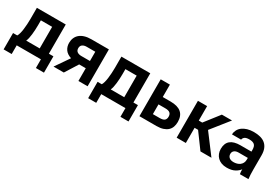

<svg xmlns="http://www.w3.org/2000/svg" viewBox="41 -1403 3432 2390"><g transform="rotate(30 1757.5 -208.5)"><path d="M20 -110H80Q90 -125 98 -153.5Q106 -182 110.5 -217.5Q115 -253 117.5 -292.5Q120 -332 120 -370V-530H535V-110H600V125H484V0H136V125H20ZM403 -110V-420H241V-350Q241 -315 239 -281Q237 -247 233.5 -215.5Q230 -184 224 -157Q218 -130 209 -110Z M802 -199Q741 -219 713 -259Q685 -299 685 -353Q685 -392 698.5 -424.5Q712 -457 739 -480.5Q766 -504 807.5 -517Q849 -530 905 -530H1155V0H1023V-183H928L813 0H665ZM817 -353Q817 -319 839.5 -303Q862 -287 900 -287H1023V-420H900Q862 -420 839.5 -403.5Q817 -387 817 -353Z M1235 -110H1295Q1305 -125 1313 -153.5Q1321 -182 1325.5 -217.5Q1330 -253 1332.5 -292.5Q1335 -332 1335 -370V-530H1750V-110H1815V125H1699V0H1351V125H1235ZM1618 -110V-420H1456V-350Q1456 -315 1454 -281Q1452 -247 1448.5 -215.5Q1445 -184 1439 -157Q1433 -130 1424 -110Z M1900 -530H2032V-352H2145Q2350 -352 2350 -176Q2350 -137 2338.5 -104.5Q2327 -72 2302 -49Q2277 -26 2238 -13Q2199 0 2145 0H1900ZM2130 -106Q2178 -106 2198 -123.5Q2218 -141 2218 -176Q2218 -211 2197.5 -228.5Q2177 -246 2130 -246H2032V-106Z M2435 -530H2567V-322H2617L2779 -530H2925L2725 -279L2935 0H2777L2617 -218H2567V0H2435Z M3159 12Q3116 12 3083 -0.5Q3050 -13 3027 -35.5Q3004 -58 2992 -88.5Q2980 -119 2980 -155Q2980 -315 3170 -315H3328V-340Q3328 -392 3304.5 -413Q3281 -434 3230 -434Q3185 -434 3165 -418.5Q3145 -403 3142 -380H3010Q3012 -414 3027.5 -444Q3043 -474 3071.5 -495.5Q3100 -517 3141 -529.5Q3182 -542 3235 -542Q3286 -542 3327.5 -531Q3369 -520 3398.5 -495.5Q3428 -471 3444 -432Q3460 -393 3460 -338V-135Q3460 -93 3461.5 -61.5Q3463 -30 3467 0H3344Q3340 -22 3339.5 -33.5Q3339 -45 3339 -68Q3317 -36 3272.5 -12Q3228 12 3159 12ZM3200 -90Q3224 -90 3247 -96.5Q3270 -103 3288 -116.5Q3306 -130 3317 -151Q3328 -172 3328 -200V-225H3195Q3157 -225 3135.5 -207.5Q3114 -190 3114 -160Q3114 -128 3136 -109Q3158 -90 3200 -90Z"/></g></svg>

Font: Golos Text DemiBold
Style: Regular
Weight: 600
Designer: A.Korolkova, Vitaly Kuzmin
Foundry: ParaType Ltd
Version: Version 2.002